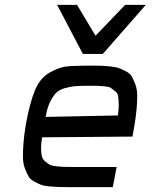

<svg xmlns="http://www.w3.org/2000/svg" viewBox="-20 -770 658 790"><path d="M321 -548 215 -750H297L373 -623L495 -750H580L403 -548ZM268 0Q239 0 223 -0.5Q207 -1 183.5 -3Q160 -5 148 -10Q136 -15 120 -23.5Q104 -32 97 -45Q90 -58 82.5 -77Q75 -96 74.5 -121.5Q74 -147 76.5 -180.5Q79 -214 86 -256Q102 -345 123 -396.5Q144 -448 182 -470Q220 -492 250 -496Q280 -500 347 -500Q377 -500 394.5 -499.5Q412 -499 435.5 -496.5Q459 -494 471.5 -489Q484 -484 500 -475.5Q516 -467 523 -454Q530 -441 537 -422.5Q544 -404 544.5 -379Q545 -354 542 -321Q539 -288 532 -247L525 -208L153 -205Q149 -179 149 -160Q149 -141 152 -128Q155 -115 165 -106.5Q175 -98 183.5 -93Q192 -88 210 -86Q228 -84 240.5 -83.5Q253 -83 278 -83H460L444 0ZM168 -289 465 -295Q469 -321 468.5 -341Q468 -361 466 -374Q464 -387 453 -395.5Q442 -404 435.5 -408.5Q429 -413 408.5 -415Q388 -417 379 -417Q370 -417 343 -417Q308 -417 289.5 -415.5Q271 -414 247.5 -407.5Q224 -401 211 -388Q198 -375 186 -350.5Q174 -326 168 -289Z"/></svg>

Font: Hermit LightItalic
Style: Regular
Weight: 300
Italic angle: -10°
Designer: Pablo Caro
Version: Version 2.000;PS 002.000;hotconv 1.0.88;makeotf.lib2.5.64775